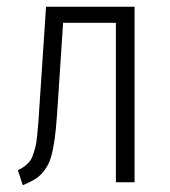

<svg xmlns="http://www.w3.org/2000/svg" viewBox="-20 -543 505 572"><path d="M117.2 -522.9H380.9V0H325.2V-475.1H168L151.9 -231Q148.9 -185.1 146.2 -157.2Q143.6 -129.4 138.4 -102.5Q133.3 -75.7 127 -60.8Q120.6 -45.9 109.4 -31.7Q98.1 -17.6 83.7 -8.8Q69.3 0 47.9 8.8L33.2 -36.1Q44.4 -41 52.5 -47.1Q60.5 -53.2 66.9 -60.3Q73.2 -67.4 77.6 -79.8Q82 -92.3 85.2 -104Q88.4 -115.7 90.6 -138.2Q92.8 -160.6 94.5 -180.7Q96.2 -200.7 98.1 -235.8Z"/></svg>

Font: Fira Sans Compressed Light
Style: Regular
Weight: 300
Width: 1
Designer: Carrois Corporate & Edenspiekermann AG
Foundry: Carrois Corporate GbR & Edenspiekermann AG
Version: Version 4.203;PS 004.203;hotconv 1.0.88;makeotf.lib2.5.64775